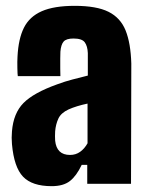

<svg xmlns="http://www.w3.org/2000/svg" viewBox="-20 -630 511 658"><path d="M157 8Q90 8 59 -24.5Q28 -57 21 -136Q19 -158 21 -180Q26 -242 60.5 -277Q95 -312 176 -341Q203 -351 228 -357.5Q253 -364 281 -371V-448Q280 -472 270.5 -485Q261 -498 232 -498Q207 -498 198 -487.5Q189 -477 187 -453Q187 -446 186.5 -429.5Q186 -413 186.5 -395.5Q187 -378 187 -369H41Q40 -374 39.5 -397Q39 -420 40 -436Q43 -497 62 -535Q81 -573 123 -591.5Q165 -610 236 -610Q311 -610 352 -589.5Q393 -569 410.5 -525.5Q428 -482 430 -412L429 0H279V-65H260Q242 -27 219.5 -9.5Q197 8 157 8ZM220 -99Q240 -99 255 -110Q270 -121 280 -139V-275Q242 -267 215 -255Q189 -243 180 -223.5Q171 -204 169 -180Q168 -162 169 -148Q174 -99 220 -99Z"/></svg>

Font: Big Shoulders Display Black
Style: Regular
Weight: 900
Designer: Patric King
Foundry: XO Type Co
Version: Version 1.000; ttfautohint (v1.8.2)